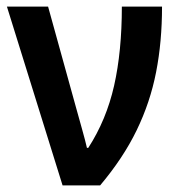

<svg xmlns="http://www.w3.org/2000/svg" viewBox="-20 -563 543 583"><path d="M170 0 1 -543H126L211 -236Q219 -207 229 -171.5Q239 -136 244 -114H248Q303 -199 326.5 -303Q350 -407 350 -543H472Q472 -436 454 -344Q436 -252 395 -167.5Q354 -83 284 0Z"/></svg>

Font: Noto Sans SemiCondensed SemiBold
Style: Regular
Weight: 600
Width: 4
Designer: Monotype Design Team
Foundry: Monotype Imaging Inc.
Version: Version 2.013; ttfautohint (v1.8.4.7-5d5b)